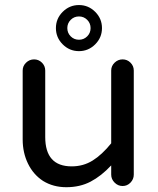

<svg xmlns="http://www.w3.org/2000/svg" viewBox="-20 -743 635 773"><path d="M205.1 -629.9Q205.1 -668 232.4 -695.3Q259.8 -722.7 297.9 -722.7Q335.9 -722.7 363.3 -695.3Q390.6 -668 390.6 -629.9Q390.6 -591.8 363.3 -564.5Q335.9 -537.1 297.9 -537.1Q259.8 -537.1 232.4 -564.5Q205.1 -591.8 205.1 -629.9ZM344.7 -629.9Q344.7 -649.4 331.1 -663.1Q317.4 -676.8 297.9 -676.8Q278.3 -676.8 264.6 -663.1Q251 -649.4 251 -629.9Q251 -610.4 264.6 -596.7Q278.3 -583 297.9 -583Q317.4 -583 331.1 -596.7Q344.7 -610.4 344.7 -629.9ZM153.3 -14.6Q114.3 -40 92.8 -84Q71.3 -127.9 71.3 -181.6V-459Q71.3 -477.5 85 -490.7Q98.6 -503.9 117.2 -503.9Q135.7 -503.9 148.9 -490.7Q162.1 -477.5 162.1 -459V-191.4Q162.1 -73.2 268.6 -73.2Q315.4 -73.2 353 -96.7Q390.6 -120.1 427.7 -166V-459Q427.7 -477.5 441.4 -490.7Q455.1 -503.9 473.6 -503.9Q492.2 -503.9 505.4 -490.7Q518.6 -477.5 518.6 -459V-40Q518.6 -21.5 505.4 -7.8Q492.2 5.9 473.6 5.9Q455.1 5.9 441.4 -7.8Q427.7 -21.5 427.7 -40V-77.1Q387.7 -34.2 344.7 -11.7Q301.8 10.7 247.1 10.7Q194.3 10.7 153.3 -14.6Z"/></svg>

Font: KTXP_ComRound
Style: Medium
Weight: 500
Version: Version 1.01;May 16, 2022;FontCreator 13.0.0.2683 64-bit